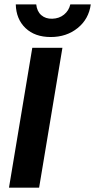

<svg xmlns="http://www.w3.org/2000/svg" viewBox="-20 -872 442 892"><path d="M21.7 0 130 -650H270L161.7 0ZM215.8 -700Q141.7 -700 98.3 -741.7Q55 -783.3 53.3 -851.7H148.3Q151.7 -819.2 171.7 -801.7Q191.7 -784.2 222.5 -785Q255 -785.8 277.5 -804.2Q300 -822.5 306.7 -851.7H401.7Q392.5 -783.3 340.8 -741.7Q289.2 -700 215.8 -700Z"/></svg>

Font: Familjen Grotesk
Style: Bold Italic
Weight: 700
Italic angle: -9.46201°
Designer: Anders Wikstroem, Jonas Baeckman, Matilda Gysing, Kristian Moeller
Foundry: Familjen STHLM AB
Version: Version 2.002; ttfautohint (v1.8.4.7-5d5b)